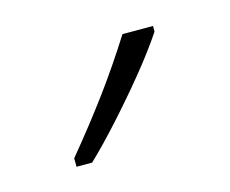

<svg xmlns="http://www.w3.org/2000/svg" viewBox="-41 -816 312 261"><g transform="rotate(-15 115.0 -685.0)"><path d="M190 -756Q174 -732 151.5 -704.5Q129 -677 105 -650.5Q81 -624 62 -606H40V-618Q73 -658 98 -692Q123 -726 147 -764H190Z"/></g></svg>

Font: Noto Sans Gujarati UI ExtraCondensed ExtraLight
Style: Regular
Weight: 200
Width: 2
Designer: Jelle Bosma - Monotype Design Team, Universal Thirst
Foundry: Monotype Imaging Inc.
Version: Version 2.106; ttfautohint (v1.8.4.7-5d5b)